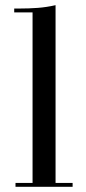

<svg xmlns="http://www.w3.org/2000/svg" viewBox="-20 -723 331 743"><path d="M195 -15H261V0H40V-15H106V-675H35V-690H56Q92 -690 126 -692.5Q160 -695 195 -703Z"/></svg>

Font: Elsie
Style: Regular
Weight: 400
Designer: Alejandro Inler
Foundry: Alejandro Inler
Version: 1.001